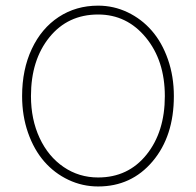

<svg xmlns="http://www.w3.org/2000/svg" viewBox="-20 -654 701 687"><path d="M331.1 13.2Q274.9 13.2 224.9 -10.5Q174.8 -34.2 138.2 -76.2Q101.6 -118.2 80.3 -179Q59.1 -239.7 59.1 -310.1Q59.1 -405.3 93.8 -479Q128.4 -552.7 190.2 -593.3Q252 -633.8 331.1 -633.8Q386.7 -633.8 436.5 -610.1Q486.3 -586.4 522.9 -544.4Q559.6 -502.4 580.8 -441.7Q602.1 -380.9 602.1 -310.1Q602.1 -166.5 526.1 -76.7Q450.2 13.2 331.1 13.2ZM331.1 -19Q438.5 -19 504.2 -100.6Q569.8 -182.1 569.8 -310.1Q569.8 -437 502 -519.5Q434.1 -602.1 331.1 -602.1Q222.7 -602.1 156.7 -520.5Q90.8 -439 90.8 -310.1Q90.8 -226.6 121.8 -160.2Q152.8 -93.8 207.8 -56.4Q262.7 -19 331.1 -19Z"/></svg>

Font: BioRhyme ExtraLight
Style: Regular
Weight: 275
Designer: Aoife Mooney
Foundry: Aoife Mooney Type
Version: Version 1.500;PS 001.500;hotconv 1.0.88;makeotf.lib2.5.64775